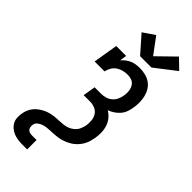

<svg xmlns="http://www.w3.org/2000/svg" viewBox="-363 -1055 1326 1326"><g transform="rotate(45 300.0 -392.5)"><path d="M178 205Q156 205 134.5 202Q113 199 94 191.5Q75 184 59 171Q43 158 33 140Q23 122 21.5 100Q20 78 24 56Q27 36 35 17Q43 -2 56.5 -18.5Q70 -35 87.5 -47.5Q105 -60 124.5 -69Q144 -78 164 -82.5Q184 -87 204 -89Q224 -91 244 -91.5Q264 -92 284 -94.5Q304 -97 323.5 -105Q343 -113 359 -127.5Q375 -142 383.5 -161.5Q392 -181 396 -200Q400 -225 397.5 -250.5Q395 -276 382.5 -296Q370 -316 347.5 -326Q325 -336 299 -336H236L251 -428H315Q335 -428 356.5 -434Q378 -440 395 -454.5Q412 -469 421.5 -489Q431 -509 434 -530Q437 -545 437 -560Q437 -575 434 -589Q431 -603 424 -615.5Q417 -628 406 -636Q395 -644 380.5 -647.5Q366 -651 351 -651Q329 -651 307.5 -645.5Q286 -640 267.5 -627.5Q249 -615 237.5 -595Q226 -575 222 -554H125L155 -735H252L244 -684Q257 -699 272.5 -711Q288 -723 306 -730.5Q324 -738 342.5 -740.5Q361 -743 379 -743Q406 -743 433 -736.5Q460 -730 481.5 -715Q503 -700 517 -677.5Q531 -655 537.5 -629Q544 -603 544.5 -575Q545 -547 540 -519Q537 -497 529 -474.5Q521 -452 505.5 -433.5Q490 -415 469.5 -401.5Q449 -388 427 -380Q451 -366 468.5 -345Q486 -324 495 -297.5Q504 -271 505 -242Q506 -213 501 -184Q498 -167 493.5 -150.5Q489 -134 481.5 -118Q474 -102 463.5 -88Q453 -74 440 -61.5Q427 -49 411.5 -39.5Q396 -30 380 -23Q364 -16 347.5 -11.5Q331 -7 314 -4.5Q297 -2 280.5 -1Q264 0 247 0.5Q230 1 213.5 3Q197 5 180.5 10.5Q164 16 149.5 27.5Q135 39 132 56Q130 67 131.5 78.5Q133 90 139.5 98Q146 106 156.5 109.5Q167 113 178 113H225V205ZM321 -802 212 -926 297 -984 385 -865 513 -990 585 -920 432 -802Z"/></g></svg>

Font: Iosevka Slab Semibold Extended
Style: Italic
Weight: 600
Width: 7
Italic angle: -9°
Monospace: yes
Designer: Belleve Invis
Foundry: Belleve Invis
Version: Version 11.1.0; ttfautohint (v1.8.3)